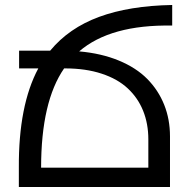

<svg xmlns="http://www.w3.org/2000/svg" viewBox="-20 -746 779 766"><path d="M240.2 -473.1H235.8Q144 -340.3 144 -77.1H571.8V-189.9Q571.8 -252.4 551 -304Q530.3 -355.5 489.7 -393.3Q449.2 -431.2 385.5 -452.1Q321.8 -473.1 240.2 -473.1ZM132.8 -473.1H56.2V-543.9H180.2Q254.9 -634.3 375.5 -678.7Q496.1 -723.1 667 -726.1V-644Q420.4 -648.4 295.9 -541Q384.3 -533.2 453.6 -504.6Q522.9 -476.1 567.4 -431.2Q611.8 -386.2 635 -328.1Q658.2 -270 658.2 -202.1V0H55.2V-77.1Q53.7 -325.7 132.8 -473.1Z"/></svg>

Font: Telcell.Market
Style: Regular
Weight: 400
Designer: Rasmus Andersson, Sedrak Mkrtchyan
Version: Version 3.019;git-0a5106e0b